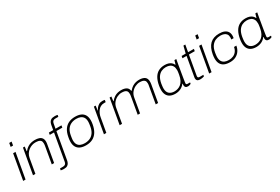

<svg xmlns="http://www.w3.org/2000/svg" viewBox="98 -2015 5077 3481"><g transform="rotate(-30 2636.0 -274.5)"><path d="M144 -647 157 -723H207L194 -647ZM32 0 125 -526H175L82 0Z M238 0 331 -526H368L356 -434H363Q398 -477 435.5 -499.5Q473 -522 510.5 -530Q548 -538 582 -538Q634 -538 671 -525.5Q708 -513 728 -484.5Q748 -456 748 -409Q748 -398 746.5 -385.5Q745 -373 743 -360L680 0H631L693 -355Q695 -368 696 -379.5Q697 -391 697 -400Q697 -441 680.5 -461Q664 -481 635 -487.5Q606 -494 569 -494Q534 -494 497 -481.5Q460 -469 427.5 -444.5Q395 -420 372 -384.5Q349 -349 341 -303L288 0Z M783 182Q769 182 757 181Q745 180 735.5 178Q726 176 717 174L724 138H786Q816 138 834 123.5Q852 109 857 80L956 -482H867L874 -526H964L981 -623Q985 -646 996 -671.5Q1007 -697 1033 -714Q1059 -731 1107 -731Q1121 -731 1132.5 -730.5Q1144 -730 1154 -728.5Q1164 -727 1172 -724L1165 -688H1103Q1072 -688 1054.5 -673.5Q1037 -659 1032 -630L1013 -526H1137L1130 -482H1006L908 76Q904 99 893 123.5Q882 148 857 165Q832 182 783 182Z M1346 12Q1275 12 1226.5 -10Q1178 -32 1153 -75.5Q1128 -119 1128 -184Q1128 -208 1131 -232Q1134 -256 1139 -280Q1155 -368 1193 -425Q1231 -482 1289.5 -510Q1348 -538 1425 -538Q1498 -538 1546.5 -516Q1595 -494 1619.5 -450Q1644 -406 1644 -339Q1644 -321 1642 -301Q1640 -281 1636 -259Q1620 -169 1582 -108.5Q1544 -48 1485 -18Q1426 12 1346 12ZM1345 -33Q1404 -33 1452.5 -54.5Q1501 -76 1534.5 -124Q1568 -172 1581 -251Q1585 -275 1587 -291.5Q1589 -308 1590 -319.5Q1591 -331 1591 -341Q1591 -396 1570.5 -429.5Q1550 -463 1513 -478.5Q1476 -494 1426 -494Q1368 -494 1319.5 -472.5Q1271 -451 1237.5 -403.5Q1204 -356 1191 -276Q1187 -251 1184.5 -234.5Q1182 -218 1181 -206.5Q1180 -195 1180 -185Q1180 -130 1200.5 -96.5Q1221 -63 1258.5 -48Q1296 -33 1345 -33Z M1723 0 1816 -526H1853L1840 -430H1846Q1854 -450 1873 -475Q1892 -500 1923 -519Q1954 -538 1998 -538Q2013 -538 2027 -536.5Q2041 -535 2049 -532L2041 -489H2009Q1966 -489 1934 -471.5Q1902 -454 1880 -425Q1858 -396 1844 -362Q1830 -328 1825 -296L1773 0Z M2052 0 2145 -526H2182L2170 -434H2177Q2212 -477 2248 -499.5Q2284 -522 2320.5 -530Q2357 -538 2391 -538Q2456 -538 2497.5 -514Q2539 -490 2546 -434H2554Q2588 -476 2624.5 -498.5Q2661 -521 2697.5 -529.5Q2734 -538 2768 -538Q2840 -538 2882 -509Q2924 -480 2924 -411Q2924 -399 2923 -386.5Q2922 -374 2920 -360L2857 0H2807L2869 -355Q2872 -368 2873 -379.5Q2874 -391 2874 -401Q2874 -441 2857.5 -461Q2841 -481 2813.5 -487.5Q2786 -494 2753 -494Q2707 -494 2660 -471.5Q2613 -449 2578 -407Q2543 -365 2532 -303L2479 0H2430L2492 -355Q2494 -368 2495 -379.5Q2496 -391 2496 -401Q2496 -441 2480 -461Q2464 -481 2436.5 -487.5Q2409 -494 2375 -494Q2330 -494 2283 -472Q2236 -450 2201 -408Q2166 -366 2155 -303L2102 0Z M3216 12Q3153 12 3109.5 -9.5Q3066 -31 3043.5 -74Q3021 -117 3021 -180Q3021 -199 3023 -220Q3025 -241 3029 -264Q3045 -357 3080.5 -418Q3116 -479 3171.5 -508.5Q3227 -538 3299 -538Q3342 -538 3375.5 -528Q3409 -518 3433.5 -498Q3458 -478 3473 -446H3479L3502 -526H3541L3521 -415Q3517 -389 3510 -348Q3503 -307 3495 -260Q3487 -213 3480 -170Q3473 -127 3468.5 -96.5Q3464 -66 3464 -59Q3464 -47 3471.5 -40.5Q3479 -34 3494 -34H3546L3541 -6Q3530 -1 3514 4.5Q3498 10 3480 10Q3447 10 3431 -5.5Q3415 -21 3415 -49Q3415 -56 3416 -64Q3417 -72 3418 -80L3412 -83Q3375 -34 3324.5 -11Q3274 12 3216 12ZM3221 -33Q3255 -33 3289.5 -43Q3324 -53 3355 -77Q3386 -101 3409 -144Q3432 -187 3443 -253Q3447 -276 3449.5 -292.5Q3452 -309 3453 -321.5Q3454 -334 3454 -345Q3454 -397 3435.5 -429.5Q3417 -462 3383 -478Q3349 -494 3301 -494Q3251 -494 3207 -473.5Q3163 -453 3130.5 -406Q3098 -359 3083 -276Q3079 -250 3077 -232.5Q3075 -215 3074 -203Q3073 -191 3073 -180Q3073 -104 3113.5 -68.5Q3154 -33 3221 -33Z M3734 11Q3708 11 3690.5 3.5Q3673 -4 3665 -18.5Q3657 -33 3657 -55Q3657 -61 3658.5 -69Q3660 -77 3661 -85L3731 -482H3645L3653 -526H3738L3775 -672H3814L3788 -526H3910L3902 -482H3780L3713 -100Q3711 -89 3709.5 -80.5Q3708 -72 3708 -65Q3708 -48 3717 -40.5Q3726 -33 3751 -33H3823L3818 -3Q3805 2 3790.5 5Q3776 8 3761 9.5Q3746 11 3734 11Z M4038 -647 4051 -723H4101L4088 -647ZM3926 0 4019 -526H4069L3976 0Z M4361 12Q4290 12 4242.5 -9.5Q4195 -31 4171 -74.5Q4147 -118 4147 -183Q4147 -202 4149 -223Q4151 -244 4155 -267Q4167 -334 4190 -385Q4213 -436 4248.5 -470Q4284 -504 4332 -521Q4380 -538 4442 -538Q4506 -538 4549 -520Q4592 -502 4614 -468Q4636 -434 4636 -385Q4636 -373 4634.5 -360.5Q4633 -348 4631 -334H4582Q4584 -346 4585 -357Q4586 -368 4586 -378Q4586 -419 4568 -444.5Q4550 -470 4517.5 -482Q4485 -494 4442 -494Q4388 -494 4340 -473.5Q4292 -453 4257.5 -405.5Q4223 -358 4209 -276Q4205 -251 4203 -234.5Q4201 -218 4200 -206Q4199 -194 4199 -184Q4199 -130 4219.5 -96.5Q4240 -63 4276 -48Q4312 -33 4360 -33Q4411 -33 4452 -50.5Q4493 -68 4520.5 -104Q4548 -140 4557 -192H4606Q4596 -132 4564.5 -86Q4533 -40 4482 -14Q4431 12 4361 12Z M4910 12Q4847 12 4803.5 -9.5Q4760 -31 4737.5 -74Q4715 -117 4715 -180Q4715 -199 4717 -220Q4719 -241 4723 -264Q4739 -357 4774.5 -418Q4810 -479 4865.5 -508.5Q4921 -538 4993 -538Q5036 -538 5069.5 -528Q5103 -518 5127.5 -498Q5152 -478 5167 -446H5173L5196 -526H5235L5215 -415Q5211 -389 5204 -348Q5197 -307 5189 -260Q5181 -213 5174 -170Q5167 -127 5162.5 -96.5Q5158 -66 5158 -59Q5158 -47 5165.5 -40.5Q5173 -34 5188 -34H5240L5235 -6Q5224 -1 5208 4.5Q5192 10 5174 10Q5141 10 5125 -5.5Q5109 -21 5109 -49Q5109 -56 5110 -64Q5111 -72 5112 -80L5106 -83Q5069 -34 5018.5 -11Q4968 12 4910 12ZM4915 -33Q4949 -33 4983.5 -43Q5018 -53 5049 -77Q5080 -101 5103 -144Q5126 -187 5137 -253Q5141 -276 5143.5 -292.5Q5146 -309 5147 -321.5Q5148 -334 5148 -345Q5148 -397 5129.5 -429.5Q5111 -462 5077 -478Q5043 -494 4995 -494Q4945 -494 4901 -473.5Q4857 -453 4824.5 -406Q4792 -359 4777 -276Q4773 -250 4771 -232.5Q4769 -215 4768 -203Q4767 -191 4767 -180Q4767 -104 4807.5 -68.5Q4848 -33 4915 -33Z"/></g></svg>

Font: Archivo SemiExpanded Thin
Style: Italic
Weight: 250
Width: 6
Italic angle: -10°
Designer: Hector Gatti
Foundry: Omnibus-Type
Version: Version 2.001